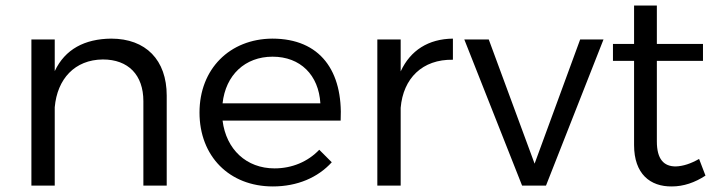

<svg xmlns="http://www.w3.org/2000/svg" viewBox="-20 -668 2581 691"><path d="M380 -529C285 -528 214 -491 177 -412V-526H93V0H177V-282C186 -384 249 -453 350 -454C442 -454 496 -398 496 -304V0H580V-324C580 -452 505 -529 380 -529Z M960 -529C807 -528 698 -420 698 -263C698 -106 805 3 962 3C1050 3 1124 -29 1174 -84L1129 -129C1088 -86 1031 -62 968 -62C867 -62 794 -130 781 -234H1206C1215 -412 1133 -529 960 -529ZM781 -296C792 -398 862 -464 961 -464C1061 -464 1127 -398 1133 -296Z M1422 -411V-526H1338V0H1422V-280C1431 -386 1500 -455 1610 -453V-529C1522 -528 1457 -487 1422 -411Z M1651 -526 1859 0H1945L2152 -526H2068L1904 -79L1739 -526Z M2496 -96C2466 -79 2439 -70 2412 -69C2369 -69 2344 -95 2344 -159V-449H2510V-510H2344V-648H2262V-510H2186V-449H2262V-146C2262 -42 2320 4 2398 3C2440 3 2481 -11 2519 -36Z"/></svg>

Font: Juman Normal
Style: Regular
Weight: 300
Designer: Bandar Raffah (Arabic) Julieta Ulanovsky (Latin)
Foundry: Caramella
Version: Version 5.022;PS 005.022;hotconv 1.0.88;makeotf.lib2.5.64775